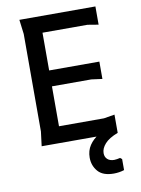

<svg xmlns="http://www.w3.org/2000/svg" viewBox="-98 -766 771 1047"><g transform="rotate(-10 287.0 -242.5)"><path d="M84 0 94 -80V-620L84 -700H505V-599L445 -609H196V-400H474V-304L414 -312H196V-91H445L505 -101V0ZM504 145V206Q476 215 446 215Q386 215 358.5 183Q331 151 331 107Q331 68 350.5 39Q370 10 402 -9.5Q434 -29 471 -39L505 0Q455 19 432.5 44.5Q410 70 410 96Q410 117 423.5 129.5Q437 142 461 142Q468 142 476.5 140.5Q485 139 494 137Z"/></g></svg>

Font: AR One Sans Medium
Style: Regular
Weight: 500
Designer: Niteesh Yadav
Foundry: Niteesh Yadav
Version: Version 1.001;gftools[0.9.33]